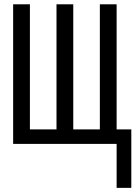

<svg xmlns="http://www.w3.org/2000/svg" viewBox="-20 -679 640 906"><path d="M530.3 207.5V0H42V-658.7H121.1V-68.4H246.6V-658.7H325.7V-68.4H451.2V-658.7H530.3V-68.4H599.6V207.5Z"/></svg>

Font: Cousine
Style: Regular
Weight: 400
Monospace: yes
Designer: Steve Matteson
Foundry: Ascender Corporation
Version: Version 1.20